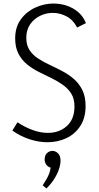

<svg xmlns="http://www.w3.org/2000/svg" viewBox="-20 -797 559 1088"><path d="M243 271 222 253Q233 236 243 219Q253 202 259 185.5Q265 169 267 153Q250 148 241.5 135Q233 122 233 108Q233 83 246.5 70.5Q260 58 277 58Q294 58 308.5 71.5Q323 85 323 114Q323 137 313 165Q303 193 285 220.5Q267 248 243 271ZM248 9Q200 9 148.5 -7.5Q97 -24 50 -57L79 -104Q123 -75 167 -59.5Q211 -44 251 -44Q316 -44 359 -83Q402 -122 402 -194Q402 -238 383.5 -267Q365 -296 335 -317Q305 -338 270 -355Q235 -372 199 -390Q163 -408 133 -432.5Q103 -457 84.5 -492.5Q66 -528 66 -580Q66 -644 98.5 -688Q131 -732 181 -754.5Q231 -777 283 -777Q322 -777 358 -765Q394 -753 422.5 -729Q451 -705 467 -666L417 -641Q395 -684 357.5 -704Q320 -724 279 -724Q242 -724 207.5 -707.5Q173 -691 151 -659.5Q129 -628 129 -582Q129 -541 147.5 -513Q166 -485 196 -465.5Q226 -446 261.5 -429.5Q297 -413 333 -394Q369 -375 398.5 -349.5Q428 -324 446.5 -287Q465 -250 465 -196Q465 -129 435 -83Q405 -37 356 -14Q307 9 248 9Z"/></svg>

Font: Yaldevi Light
Style: Regular
Weight: 300
Designer: Sol Matas, Rajitha Manaperi, Kosala Senevirathne
Foundry: Mooniak
Version: Version 1.100